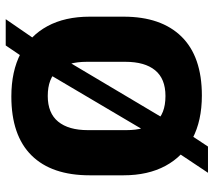

<svg xmlns="http://www.w3.org/2000/svg" viewBox="-58 -657 751 675"><g transform="rotate(90 317.5 -319.5)"><path d="M319.2 16.1Q230.5 16.1 167.8 -16.6Q105.2 -49.3 71.9 -110.9Q38.6 -172.5 38.6 -259.3V-378.5Q38.6 -510.8 108.9 -582.3Q179.2 -653.7 315.7 -653.7Q404.4 -653.7 467 -620.7Q529.7 -587.6 563 -525.9Q596.3 -464.2 596.3 -378.5V-259.3Q596.3 -125.4 526.2 -54.7Q456 16.1 319.2 16.1ZM47.4 35.9 142 -101.5 174.9 -147 416.4 -553.2 441.4 -593.9 495.2 -675.2H587.4L496.9 -539.3L464.9 -495.5L223.1 -86.2L201.7 -55.5L139.8 35.9ZM317.4 -111.9Q377.8 -111.9 407.6 -148.5Q437.5 -185 437.5 -252.8V-388.4Q437.5 -454 409.6 -489.8Q381.6 -525.7 317.4 -525.7Q256.8 -525.7 227 -489.3Q197.3 -452.9 197.3 -384.9V-249.3Q197.3 -181.5 226.4 -146.7Q255.5 -111.9 317.4 -111.9Z"/></g></svg>

Font: Anek Gujarati Medium
Style: Regular
Weight: 500
Designer: Mrunmayee Ghaisas (Gujarati), Yesha Goshar (Latin)
Foundry: Ek Type
Version: Version 1.003